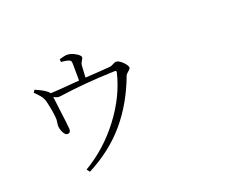

<svg xmlns="http://www.w3.org/2000/svg" viewBox="-120 -1026 1740 1331"><g transform="rotate(-20 750.0 -360.0)"><path d="M171.9 -617.2Q252.9 -583 269.5 -555.7Q300.8 -556.6 380.4 -563Q460 -569.3 484.4 -571.3Q484.4 -670.9 483.4 -695.3Q482.4 -711.9 479.5 -716.8Q476.6 -721.7 464.8 -725.6Q451.2 -731.4 410.2 -735.4L409.2 -755.9Q447.3 -767.6 466.8 -767.6Q494.1 -767.6 526.9 -749Q559.6 -730.5 559.6 -715.8Q559.6 -708 549.3 -692.9Q539.1 -677.7 538.1 -661.1Q535.2 -625 533.2 -575.2Q668.9 -583 720.7 -587.9Q728.5 -588.9 744.6 -597.7Q760.7 -606.4 768.6 -606.4Q789.1 -606.4 816.4 -579.6Q843.8 -552.7 843.8 -536.1Q843.8 -528.3 826.7 -514.2Q809.6 -500 806.6 -492.2Q739.3 -309.6 626 -175.3Q512.7 -41 338.9 48.8L322.3 26.4Q479.5 -66.4 594.7 -217.8Q710 -369.1 749 -532.2Q751 -542 749 -544.9Q747.1 -547.9 737.3 -547.9Q613.3 -543.9 516.6 -535.2Q419.9 -526.4 372.6 -519.5Q325.2 -512.7 315.4 -512.7Q299.8 -512.7 277.3 -525.4Q278.3 -512.7 286.6 -449.7Q294.9 -386.7 300.8 -336.4Q306.6 -286.1 306.6 -279.3Q307.6 -252 285.2 -250Q267.6 -249 254.4 -274.4Q241.2 -299.8 240.2 -323.2Q239.3 -330.1 242.2 -346.7Q245.1 -363.3 245.1 -370.1Q244.1 -418 223.6 -506.8Q222.7 -512.7 220.7 -518.6Q218.8 -524.4 215.3 -530.8Q211.9 -537.1 210 -541.5Q208 -545.9 203.1 -552.2Q198.2 -558.6 195.8 -561.5Q193.4 -564.5 187 -571.3Q180.7 -578.1 178.7 -580.6Q176.8 -583 168.9 -590.3Q161.1 -597.7 160.2 -599.6Z"/></g></svg>

Font: Bpmf Zihi Serif Light
Style: Light
Weight: 300
Foundry: But Ko
Version: Version 1.320